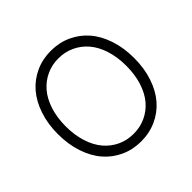

<svg xmlns="http://www.w3.org/2000/svg" viewBox="-182 -924 1120 1120"><g transform="rotate(-45 378.5 -363.5)"><path d="M378.2 -737.2Q446.7 -737.2 505 -710.6Q563.2 -683.9 604.6 -636Q646 -588.1 669.4 -517.9Q692.8 -447.8 692.8 -363.6Q692.8 -279.5 669.4 -209.3Q646 -139.2 604.6 -91.3Q563.2 -43.3 505 -16.7Q446.7 9.9 378.2 9.9Q309.7 9.9 251.6 -16.7Q193.5 -43.3 152 -91.4Q110.4 -139.6 87.2 -209.7Q63.9 -279.8 63.9 -363.6Q63.9 -447.4 87.4 -517.6Q110.8 -587.7 152.2 -635.8Q193.5 -683.9 251.8 -710.6Q310 -737.2 378.2 -737.2ZM128.2 -363.6Q128.2 -291.9 147 -233Q165.8 -174 199.2 -134.8Q232.6 -95.5 278.4 -74Q324.2 -52.6 378.2 -52.6Q431.8 -52.6 477.8 -73.9Q523.8 -95.2 557.2 -134.4Q590.6 -173.7 609.4 -232.6Q628.2 -291.5 628.2 -363.6Q628.2 -435.7 609.4 -494.7Q590.6 -553.6 557 -592.9Q523.4 -632.1 477.6 -653.4Q431.8 -674.7 378.2 -674.7Q324.6 -674.7 278.9 -653.4Q233.3 -632.1 199.8 -592.9Q166.2 -553.6 147.2 -494.7Q128.2 -435.7 128.2 -363.6Z"/></g></svg>

Font: Inter Light BETA
Style: Regular
Weight: 300
Designer: Rasmus Andersson
Foundry: rsms
Version: Version 3.011;git-f93a4a705